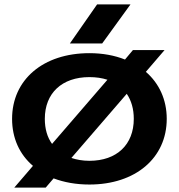

<svg xmlns="http://www.w3.org/2000/svg" viewBox="-20 -825 813 874"><path d="M45 29H188L224 -13C272 5 326 15 387 15C597 15 739 -106 739 -284C739 -372 704 -446 644 -498L729 -597H585L549 -554C501 -573 447 -583 387 -583C176 -583 35 -462 35 -284C35 -196 69 -122 130 -70ZM298 -627H445L574 -805H422ZM184 -284C184 -401 262 -474 387 -474C417 -474 444 -470 469 -462L217 -170C195 -200 184 -239 184 -284ZM387 -93C356 -93 329 -98 305 -106L557 -398C578 -367 589 -329 589 -284C589 -167 512 -93 387 -93Z"/></svg>

Font: Bounded Med
Style: Regular
Weight: 500
Designer: Vlad Churkin
Version: Version 3.0